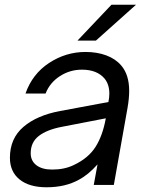

<svg xmlns="http://www.w3.org/2000/svg" viewBox="-20 -783 616 813"><path d="M22 -115Q22 -197 79.5 -246Q137 -295 235 -313L439 -351Q443 -368 443 -387Q443 -425 423 -450Q391 -488 327 -488Q276 -488 233.5 -460.5Q191 -433 173 -387H88Q117 -470 188 -516.5Q259 -563 342 -563Q391 -563 430 -548.5Q469 -534 493 -506Q527 -467 527 -398Q527 -366 520 -326L462 0H377L393 -87Q354 -43 314 -22Q257 10 177 10Q104 10 63 -23Q22 -56 22 -115ZM292 -84Q354 -113 384.5 -161Q415 -209 428 -282L242 -246Q179 -234 144.5 -207.5Q110 -181 110 -134Q110 -102 134 -83.5Q158 -65 201 -65Q253 -65 292 -84ZM386 -611H308L452 -763H556Z"/></svg>

Font: Open Sauce One
Style: Italic
Weight: 400
Italic angle: -10°
Designer: Alfredo Marco Pradil
Foundry: Creative Sauce Fz LLC
Version: Version 1.477